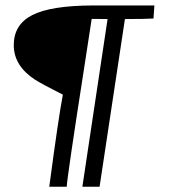

<svg xmlns="http://www.w3.org/2000/svg" viewBox="-20 -713 641 725"><path d="M386.2 -641.1 332 -641.6H326.2Q321.3 -607.9 297.4 -454.1Q234.4 -49.8 231.9 -7.8H166Q200.7 -268.6 217.3 -355.5Q135.7 -397 112.3 -412.1Q32.2 -464.4 32 -542.2Q31.7 -620.1 101.8 -656Q171.9 -691.9 330.8 -692.4Q489.7 -692.9 563 -692.4Q562.5 -683.1 561.3 -667.5Q560.1 -651.9 559.6 -643.1Q531.2 -641.1 451.7 -641.1L356 -7.8H291Z"/></svg>

Font: Niconne
Style: Regular
Weight: 400
Designer: Vernon Adams
Foundry: Vernon Adams
Version: Version 1.002